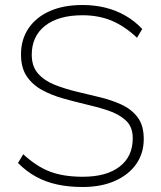

<svg xmlns="http://www.w3.org/2000/svg" viewBox="-20 -740 644 768"><path d="M311 8Q255 8 209 -2Q163 -12 124.5 -33Q86 -54 52 -88L73 -123Q126 -74 180 -53.5Q234 -33 311 -33Q406 -33 458.5 -73.5Q511 -114 511 -187Q511 -233 483 -258.5Q455 -284 411 -298.5Q367 -313 318 -324Q276 -334 231.5 -346.5Q187 -359 149 -379.5Q111 -400 87.5 -434Q64 -468 64 -523Q64 -582 94 -626.5Q124 -671 179 -695.5Q234 -720 310 -720Q358 -720 401 -709.5Q444 -699 481.5 -677.5Q519 -656 549 -624L528 -589Q478 -636 426 -657.5Q374 -679 310 -679Q214 -679 160.5 -637Q107 -595 107 -521Q107 -474 132.5 -445.5Q158 -417 198.5 -401Q239 -385 284 -374Q328 -363 375.5 -352Q423 -341 464 -322.5Q505 -304 530 -271.5Q555 -239 555 -184Q555 -127 525 -84Q495 -41 440 -16.5Q385 8 311 8Z"/></svg>

Font: Muli ExtraLight
Style: Regular
Weight: 250
Designer: Vernon Adams
Foundry: Vernon Adams
Version: Version 2.100; ttfautohint (v1.8.1.43-b0c9)